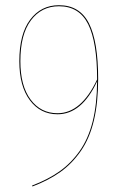

<svg xmlns="http://www.w3.org/2000/svg" viewBox="-20 -690 454 722"><path d="M201.7 -670.4Q279.8 -670.4 314.5 -602.1Q349.1 -533.7 349.1 -393.6Q349.1 -304.2 333 -236.8Q316.9 -169.4 283.9 -122.1Q251 -74.7 207.3 -43.5Q163.6 -12.2 102.1 11.2L100.6 7.8Q160.6 -15.1 203.9 -45.7Q247.1 -76.2 279.5 -122.1Q312 -168 328.4 -232.9Q344.7 -297.9 345.2 -384.3Q287.6 -260.3 196.3 -260.3Q131.8 -260.3 92.3 -313Q52.7 -365.7 52.7 -460Q52.7 -562 93.5 -616.2Q134.3 -670.4 201.7 -670.4ZM196.3 -264.2Q285.6 -264.2 345.2 -391.1Q345.2 -531.7 311.5 -599.1Q277.8 -666.5 201.7 -666.5Q135.7 -666.5 96.2 -613.5Q56.6 -560.5 56.6 -460Q56.6 -367.2 95 -315.7Q133.3 -264.2 196.3 -264.2Z"/></svg>

Font: Fira Sans Compressed Four
Style: Regular
Weight: 100
Width: 1
Designer: Carrois Corporate & Edenspiekermann AG
Foundry: Carrois Corporate GbR & Edenspiekermann AG
Version: Version 4.203;PS 004.203;hotconv 1.0.88;makeotf.lib2.5.64775